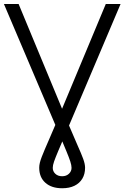

<svg xmlns="http://www.w3.org/2000/svg" viewBox="-24 -748 637 983"><path d="M-3.9 -727.5H71.3L328.1 -108.4Q355 -44.4 373.5 -2.9Q392.1 38.6 401.9 65.2Q411.6 91.8 411.6 110.8Q411.6 143.1 397.5 166.7Q383.3 190.4 357.2 203.1Q331.1 215.8 294.4 215.8Q239.7 215.8 208.3 187.7Q176.8 159.7 176.8 110.4Q176.8 99.1 179.9 85.7Q183.1 72.3 189.7 55.2Q196.3 38.1 205.8 15.6Q215.3 -6.8 228.3 -36.4Q241.2 -65.9 257.8 -105L517.6 -727.5H593.3L307.1 -52.7Q286.6 -4.4 273.2 27.3Q259.8 59.1 252.9 78.6Q246.1 98.1 246.1 111.3Q246.1 129.4 259.3 141.8Q272.5 154.3 294.4 154.3Q315.4 154.3 328.9 141.6Q342.3 128.9 342.3 111.3Q342.3 98.1 335.9 78.6Q329.6 59.1 316.2 26.9Q302.7 -5.4 281.7 -55.7Z"/></svg>

Font: Inter 17pt Light
Style: Regular
Weight: 300
Version: Version 4.001;git-66647c0bb